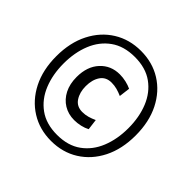

<svg xmlns="http://www.w3.org/2000/svg" viewBox="-163 -858 988 988"><g transform="rotate(45 330.5 -364.0)"><path d="M330.5 -37Q247 -37 181.8 -77.8Q116.5 -118.5 79 -192.2Q41.5 -266 41.5 -365Q41.5 -464 79 -537.8Q116.5 -611.5 181.8 -652Q247 -692.5 330.5 -692.5Q414.5 -692.5 479.5 -652Q544.5 -611.5 581.8 -537.8Q619 -464 619 -365Q619 -266 581.8 -192.2Q544.5 -118.5 479.5 -77.8Q414.5 -37 330.5 -37ZM339 -197Q296 -197 262.5 -217.5Q229 -238 210 -275.2Q191 -312.5 191 -363Q191 -439.5 232.8 -484.8Q274.5 -530 339 -530Q361.5 -530 384.5 -524.8Q407.5 -519.5 425 -511L417.5 -451Q398.5 -459.5 379.2 -464.8Q360 -470 339 -470Q298.5 -470 278 -439.8Q257.5 -409.5 257.5 -363Q257.5 -318 278 -287Q298.5 -256 339 -256Q360 -256 379.2 -261.5Q398.5 -267 417.5 -276L425 -217Q407.5 -207.5 384.5 -202.2Q361.5 -197 339 -197ZM330.5 -81Q409.5 -81 461.8 -118.8Q514 -156.5 540 -220.8Q566 -285 566 -365Q566 -445 540 -509Q514 -573 461.8 -610.5Q409.5 -648 330.5 -648Q251.5 -648 199 -610.5Q146.5 -573 120.5 -509Q94.5 -445 94.5 -365Q94.5 -285 120.5 -220.8Q146.5 -156.5 198.8 -118.8Q251 -81 330.5 -81Z"/></g></svg>

Font: Cabin
Style: Regular
Weight: 400
Width: 4
Designer: Pablo Impallari
Foundry: Pablo Impallari. http://www.impallari.com Igino Marini. http://www.ikern.com
Version: Version 3.001